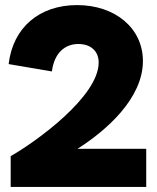

<svg xmlns="http://www.w3.org/2000/svg" viewBox="-20 -735 616 755"><path d="M22 0H555V-150H285C400 -223 542 -349 542 -495C542 -624 433 -715 283 -715C136 -715 31 -628 14 -483L184 -454C194 -531 239 -562 288 -562C337 -562 368 -534 368 -489C368 -356 124 -179 22 -121Z"/></svg>

Font: Fixel Display ExtraBold
Style: Regular
Weight: 800
Designer: AlfaBravo + MacPaw
Foundry: Kyrylo Tkachov, Marchela Mozhyna, Serhii Makarenko, Maria Weinstein, Zakhar Kryvoshyya
Version: Version 1.211